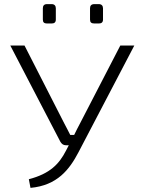

<svg xmlns="http://www.w3.org/2000/svg" viewBox="-20 -705 701 932"><path d="M231 -591C244 -591 251 -597 251 -610V-665C251 -677 244 -685 231 -685H208C194 -685 188 -677 188 -665V-610C188 -597 194 -591 208 -591ZM460 -591C473 -591 480 -597 480 -610V-665C480 -677 473 -685 460 -685H438C423 -685 417 -677 417 -665V-610C417 -597 423 -591 438 -591ZM632 -484H564L369 -107C360 -90 349 -69 340 -50H321C312 -69 301 -88 292 -106L99 -484H30L273 -17C279 -7 287 0 299 0H314L300 27C267 91 223 138 120 165L128 207C258 195 317 118 361 34Z"/></svg>

Font: Exo 2 Light Expanded
Style: Regular
Weight: 300
Width: 7
Designer: Natanael Gama
Version: Version 1.001;PS 001.001;hotconv 1.0.70;makeotf.lib2.5.58329